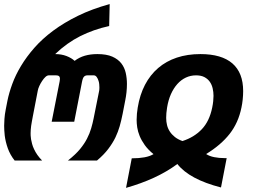

<svg xmlns="http://www.w3.org/2000/svg" viewBox="-31 -785 1255 939"><path d="M40.5 0Q18.6 -27.8 7.3 -59.3Q-3.9 -90.8 -7.8 -121.6Q-9.3 -134.3 -10 -147.5Q-10.7 -160.6 -10.7 -169.9Q-10.7 -181.2 -9.3 -203.1Q-7.8 -225.1 -2.9 -250L5.4 -292.5Q13.2 -331.1 29.1 -374.5Q44.9 -418 71.8 -462.6Q98.6 -507.3 137.2 -551.3Q175.8 -595.2 229 -634.8Q282.2 -674.3 350.6 -707.8Q418.9 -741.2 505.4 -765.1L502.9 -657.7Q426.8 -641.1 361.3 -608.2Q295.9 -575.2 238.8 -520.5Q269.5 -520.5 294.2 -511Q318.8 -501.5 334 -487.3Q356 -504.4 383.8 -512.5Q411.6 -520.5 445.3 -520.5Q489.7 -520.5 518.1 -508.1Q546.4 -495.6 562.3 -475.1Q578.1 -454.6 584 -428.2Q589.8 -401.9 589.8 -374.5Q589.8 -354 587.6 -333.5Q585.4 -313 581.5 -293.9L568.8 -228.5Q562 -194.3 554.2 -167.2Q546.4 -140.1 533.7 -113.3Q520 -85 498.3 -56.4Q476.6 -27.8 443.4 0H301.3Q338.9 -29.8 360.4 -55.9Q381.8 -82 394.5 -106.9Q407.7 -132.3 415 -157.7Q422.4 -183.1 426.8 -205.6L454.1 -341.8Q454.6 -345.2 454.8 -348.9Q455.1 -352.5 455.1 -357.4Q455.1 -364.3 454.3 -372.8Q453.6 -381.3 451.2 -388.7Q447.8 -400.4 441.9 -408.4Q436 -416.5 427.7 -416.5H396.5Q386.7 -416.5 380.4 -410.6Q374 -404.8 370.1 -384.8L332 -189.5H221.7L260.7 -387.2Q262.2 -394.5 262.2 -399.9Q262.2 -407.2 258.8 -411.6Q254.4 -416.5 241.7 -416.5H208Q199.7 -416.5 191.4 -408.9Q183.1 -401.4 174.8 -388.7Q167 -377 161.1 -364Q155.3 -351.1 153.8 -341.8L129.9 -217.8Q127 -202.1 124.8 -190.4Q122.6 -178.7 121.3 -169.2Q120.1 -159.7 119.4 -151.1Q118.7 -142.6 118.7 -133.3Q118.7 -129.9 118.9 -122.3Q119.1 -114.7 120.8 -104.2Q122.6 -93.8 126 -81.1Q129.4 -68.4 135.7 -55.2Q148.9 -26.4 174.8 0H40.5Z M613.3 -10.7Q648.4 -10.7 675.3 -15.6Q702.1 -20.5 719.7 -31.2Q693.4 -52.7 677.2 -75.2Q661.1 -97.7 652.1 -119.6Q643.1 -141.6 640.1 -161.9Q637.2 -182.1 637.2 -198.7Q637.2 -213.9 638.7 -229.7Q640.1 -245.6 642.6 -259.3Q652.8 -321.8 678.2 -370.4Q703.6 -418.9 742.7 -452.4Q781.7 -485.8 833.7 -503.2Q885.7 -520.5 949.2 -520.5Q1052.7 -520.5 1105.5 -474.9Q1158.2 -429.2 1158.2 -339.4Q1158.2 -319.8 1156 -298.6Q1153.8 -277.3 1149.9 -259.3Q1134.8 -184.6 1092 -130.1Q1049.3 -75.7 977.1 -31.7Q993.2 -21 1016.8 -16.4Q1040.5 -11.7 1067.4 -11.7H1077.6L1049.8 131.8Q895.5 92.3 836.4 17.1Q784.7 55.2 722.2 84Q659.7 112.8 585.4 133.8ZM861.3 -95.2Q918 -113.3 955.6 -152.6Q993.2 -191.9 1006.8 -258.8Q1010.3 -275.4 1011.7 -290Q1013.2 -304.7 1013.2 -316.4Q1013.2 -335 1009 -353Q1004.9 -371.1 994.9 -385.3Q984.9 -399.4 968.5 -408Q952.1 -416.5 927.7 -416.5Q900.9 -416.5 877.7 -405.5Q854.5 -394.5 836.2 -374Q817.9 -353.5 804.9 -324.5Q792 -295.4 786.1 -258.8Q783.7 -245.1 782.7 -231.7Q781.7 -218.3 781.7 -208.5Q781.7 -189.9 785.9 -173.1Q790 -156.2 799.6 -141.6Q809.1 -127 824.2 -115Q839.4 -103 861.3 -95.2Z"/></svg>

Font: Hack
Style: Bold Italic
Weight: 700
Italic angle: -11°
Monospace: yes
Designer: Christopher Simpkins
Foundry: Christopher Simpkins
Version: Version 2.017; ttfautohint (v1.4.1) -l 4 -r 80 -G 350 -x 0 -